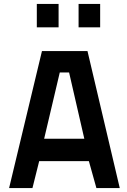

<svg xmlns="http://www.w3.org/2000/svg" viewBox="-20 -950 644 970"><path d="M26 0 192 -692H422L585 0H467L429 -136H178L144 0ZM282 -584 203 -249H406L329 -584ZM166 -812V-930H276V-812ZM377 -812V-930H486V-812Z"/></svg>

Font: TypoPRO Titillium Text
Style: 800 wt
Weight: 800
Designer: Accademia di Belle Arti di Urbino and others
Foundry: Accademia di Belle Arti di Urbino and others.
Version: Version 25.000